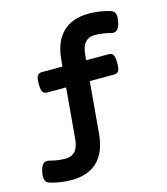

<svg xmlns="http://www.w3.org/2000/svg" viewBox="-115 -732 830 957"><g transform="rotate(-15 300.0 -253.5)"><path d="M237.8 -421.9 241.2 -457.5Q249.5 -549.3 298.1 -596.2Q346.7 -643.1 432.1 -643.1Q459.5 -643.1 487.1 -639.2Q514.6 -635.3 541.5 -627Q549.8 -624.5 555.4 -620.1Q561 -615.7 564 -608.2Q566.9 -600.6 566.7 -589.4Q566.4 -578.1 563 -562Q559.6 -546.4 554.4 -537.4Q549.3 -528.3 543 -523.9Q536.6 -519.5 529.3 -519.3Q522 -519 514.2 -521Q492.2 -526.9 471.9 -529.5Q451.7 -532.2 433.1 -532.2Q402.8 -532.2 384.8 -512.9Q366.7 -493.7 362.8 -451.2L359.9 -421.9H475.6Q483.9 -421.9 489.7 -419.4Q495.6 -417 499.3 -411.1Q502.9 -405.3 504.6 -395Q506.3 -384.8 506.3 -369.1Q506.3 -353.5 504.6 -343.5Q502.9 -333.5 499.3 -327.6Q495.6 -321.8 489.7 -319.3Q483.9 -316.9 475.6 -316.9H350.6L327.1 -49.3Q318.8 42.5 270.3 89.4Q221.7 136.2 136.2 136.2Q108.9 136.2 81.3 132.3Q53.7 128.4 26.9 120.1Q18.6 117.7 12.9 113.3Q7.3 108.9 4.4 101.3Q1.5 93.8 1.5 82.5Q1.5 71.3 5.4 55.2Q8.8 40 13.9 30.8Q19 21.5 25.4 17.1Q31.7 12.7 39.1 12.5Q46.4 12.2 54.2 14.2Q76.2 20 96.4 22.7Q116.7 25.4 135.3 25.4Q165.5 25.4 183.6 6.1Q201.7 -13.2 205.6 -55.7L228.5 -316.9H131.8Q123.5 -316.9 117.7 -319.3Q111.8 -321.8 108.2 -327.6Q104.5 -333.5 102.8 -343.5Q101.1 -353.5 101.1 -369.1Q101.1 -384.8 102.8 -395Q104.5 -405.3 108.2 -411.1Q111.8 -417 117.7 -419.4Q123.5 -421.9 131.8 -421.9Z"/></g></svg>

Font: Courier Prime
Style: Bold
Weight: 700
Monospace: yes
Designer: Alan Dague-Greene
Foundry: Quote-Unquote Apps
Version: Version 1.202